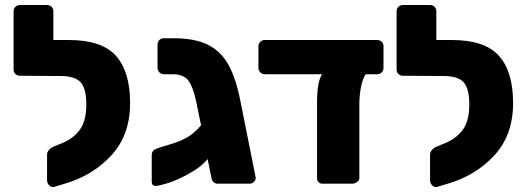

<svg xmlns="http://www.w3.org/2000/svg" viewBox="-20 -730 2098 763"><path d="M497 -320Q497 -193 422 -112Q347 -31 234 1L194 13Q184 15 175.5 6.5Q167 -2 167 -14V-115Q167 -125 174 -133.5Q181 -142 192 -147L224 -160Q270 -178 296.5 -213.5Q323 -249 323 -315Q323 -378 300.5 -403Q278 -428 219 -428H196H193L59 -429Q48 -429 41 -436Q34 -443 34 -454V-685Q34 -696 41.5 -703Q49 -710 59 -710H167Q178 -710 185 -703Q192 -696 192 -685V-571H234H254Q384 -571 440.5 -508.5Q497 -446 497 -320Z M970 0H845Q835 0 828 -7Q821 -14 820 -25L805 -98Q781 -69 748 -50Q708 -26 675 -12.5Q642 1 607 8L600 9Q583 9 583 -7V-115Q583 -132 604 -140Q611 -143 650 -154.5Q689 -166 712 -178Q749 -196 779 -232L760 -325Q747 -386 728 -410.5Q709 -435 666 -435H631Q621 -435 613.5 -442.5Q606 -450 606 -460V-552Q606 -563 613 -570.5Q620 -578 631 -578H670Q754 -578 805.5 -552.5Q857 -527 887 -474Q917 -421 935 -330L996 -25Q997 -15 989.5 -7.5Q982 0 970 0Z M1504 -546V-460Q1504 -450 1497 -442.5Q1490 -435 1479 -435H1433Q1421 -416 1414.5 -384Q1408 -352 1408 -313V-22Q1408 -13 1398.5 -6.5Q1389 0 1379 0H1262Q1252 0 1246 -6Q1240 -12 1240 -22V-324Q1240 -405 1260 -435H1032Q1022 -435 1014.5 -442.5Q1007 -450 1007 -460V-546Q1007 -557 1014.5 -564Q1022 -571 1032 -571H1479Q1490 -571 1497 -564Q1504 -557 1504 -546Z M2019 -320Q2019 -193 1944 -112Q1869 -31 1756 1L1716 13Q1706 15 1697.5 6.5Q1689 -2 1689 -14V-115Q1689 -125 1696 -133.5Q1703 -142 1714 -147L1746 -160Q1792 -178 1818.5 -213.5Q1845 -249 1845 -315Q1845 -378 1822.5 -403Q1800 -428 1741 -428H1718H1715L1581 -429Q1570 -429 1563 -436Q1556 -443 1556 -454V-685Q1556 -696 1563.5 -703Q1571 -710 1581 -710H1689Q1700 -710 1707 -703Q1714 -696 1714 -685V-571H1756H1776Q1906 -571 1962.5 -508.5Q2019 -446 2019 -320Z"/></svg>

Font: Rubik
Style: Regular
Weight: 700
Designer: Hubert & Fischer
Foundry: Hubert & Fischer
Version: Version 1.100